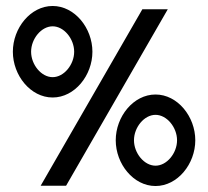

<svg xmlns="http://www.w3.org/2000/svg" viewBox="-20 -611 696 642"><path d="M23 -438C23 -359 82 -285 156 -285C230 -285 289 -359 289 -438C289 -517 230 -591 156 -591C82 -591 23 -517 23 -438ZM84 -438C84 -481 118 -523 156 -523C194 -523 228 -481 228 -438C228 -395 194 -353 156 -353C118 -353 84 -395 84 -438ZM116 10H201L541 -580H456ZM367 -142C367 -63 426 11 500 11C574 11 633 -63 633 -142C633 -221 574 -295 500 -295C426 -295 367 -221 367 -142ZM428 -142C428 -185 462 -227 500 -227C538 -227 572 -185 572 -142C572 -99 538 -57 500 -57C462 -57 428 -99 428 -142Z"/></svg>

Font: Charger Pro
Style: Bd
Weight: 700
Designer: Jasper
Foundry: Cannot Into Space Fonts
Version: Version 1.09